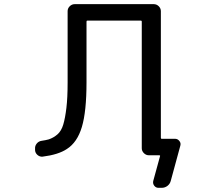

<svg xmlns="http://www.w3.org/2000/svg" viewBox="-20 -775 1040 933"><path d="M761.7 -105.5Q761.7 -100.6 765.6 -100.6H830.1Q843.8 -100.6 851.6 -89.8Q857.4 -83 857.4 -74.2Q857.4 -71.3 856.4 -67.4L809.6 104.5Q805.7 119.1 793.5 128.4Q781.2 137.7 765.6 137.7H750Q737.3 137.7 729.5 127.4Q721.7 117.2 724.6 104.5L757.8 -16.6Q758.8 -20.5 753.9 -20.5H715.8H703.1Q689.5 -20.5 679.2 -30.8Q668.9 -41 668.9 -54.7V-669.9Q668.9 -674.8 664.1 -674.8H404.3Q400.4 -674.8 400.4 -669.9V-375Q400.4 -233.4 377.9 -158.2Q355.5 -83 304.7 -50.8Q263.7 -23.4 186.5 -13.7Q172.9 -12.7 162.1 -22Q151.4 -31.2 150.4 -44.9V-52.7Q149.4 -66.4 158.7 -77.6Q168 -88.9 182.6 -90.8Q203.1 -93.8 216.8 -97.7Q240.2 -105.5 259.3 -122.1Q278.3 -138.7 287.6 -170.4Q296.9 -202.1 302.7 -251Q308.6 -299.8 308.6 -375V-720.7Q308.6 -734.4 318.8 -744.6Q329.1 -754.9 343.8 -754.9H726.6Q741.2 -754.9 751.5 -744.6Q761.7 -734.4 761.7 -720.7Z"/></svg>

Font: Rounded-L Mgen+ 2m regular
Style: Regular
Weight: 400
Designer: [Source Han Sans]
Ryoko NISHIZUKA  (kana & ideographs); Paul D. Hunt (Latin, Greek & Cyrillic); Wenlong ZHANG  (bopomofo
Version: Version 1.059.20150602